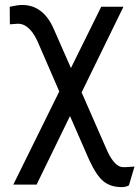

<svg xmlns="http://www.w3.org/2000/svg" viewBox="-20 -556 573 789"><path d="M70.8 -535.6Q155.8 -535.6 198.7 -441.9L271.5 -276.4L396 -528.3H487.3L315.4 -176.3L421.9 66.9Q451.7 129.4 484.9 130.9H497.6L532.7 128.4L509.8 205.6Q498 212.9 480 212.9Q435.5 212.9 406.2 189.9Q377 167 346.7 101.6L267.6 -79.1L130.4 202.6H34.7L223.6 -180.2L141.6 -369.1Q106 -458.5 53.7 -458.5L20.5 -456.1L20 -528.3Q53.2 -535.6 70.8 -535.6Z"/></svg>

Font: Roboto
Style: Regular
Weight: 400
Designer: Google
Version: Version 2.134; 2016; ttfautohint (v1.6)